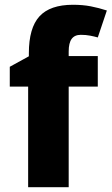

<svg xmlns="http://www.w3.org/2000/svg" viewBox="-20 -785 468 805"><path d="M390 -422H268V0H98V-422H21V-505L101 -549V-562Q101 -668 145.5 -716.5Q190 -765 286 -765Q327 -765 360.5 -758.5Q394 -752 428 -741L390 -628Q376 -632 358 -635.5Q340 -639 319 -639Q293 -639 280.5 -622Q268 -605 268 -569V-550H390Z"/></svg>

Font: Noto Sans Syriac Eastern ExtraBold
Style: Regular
Weight: 800
Designer: Patrick Giasson and the Monotype Design Team
Foundry: Monotype Imaging Inc.
Version: Version 3.001